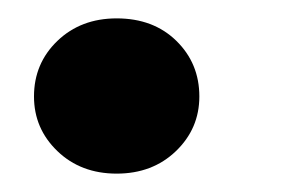

<svg xmlns="http://www.w3.org/2000/svg" viewBox="-20 -183 319 209"><path d="M107 6Q68 6 42.5 -18.5Q17 -43 17 -78Q17 -114 42.5 -138.5Q68 -163 107 -163Q147 -163 172 -138.5Q197 -114 197 -78Q197 -43 171.5 -18.5Q146 6 107 6Z"/></svg>

Font: DM Sans 12pt Black
Style: Italic
Weight: 900
Italic angle: -10°
Version: Version 4.004;gftools[0.9.30]